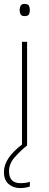

<svg xmlns="http://www.w3.org/2000/svg" viewBox="-22 -741 249 978"><path d="M103 -721Q121 -721 125.5 -711.5Q130 -702 130 -690Q130 -677 125.5 -668Q121 -659 103 -659Q88 -659 83 -668Q78 -677 78 -690Q78 -702 83 -711.5Q88 -721 103 -721ZM116 -528V0H90V-528ZM24 131Q24 192 82 192Q111 192 130 185V209Q122 212 109 214.5Q96 217 80 217Q46 217 22 196.5Q-2 176 -2 135Q-2 99 22 63.5Q46 28 98 -11L116 0Q82 27 53 60Q24 93 24 131Z"/></svg>

Font: Noto Sans Bengali UI Thin
Style: Regular
Weight: 100
Designer: Jelle Bosma - Monotype Design Team
Foundry: Monotype Imaging Inc.
Version: Version 2.003; ttfautohint (v1.8.4.7-5d5b)